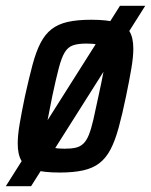

<svg xmlns="http://www.w3.org/2000/svg" viewBox="-44 -586 520 661"><path d="M-24 55 369 -566H456L63 55ZM162 8Q108 8 76 -1Q44 -10 30.5 -31.5Q17 -53 17 -92Q17 -121 24 -161.5Q31 -202 42 -255Q56 -318 68 -363Q80 -408 95.5 -438Q111 -468 133.5 -485.5Q156 -503 189 -510.5Q222 -518 270 -518Q324 -518 356 -509Q388 -500 401.5 -478.5Q415 -457 415 -418Q415 -390 408 -349Q401 -308 390 -255Q377 -192 364.5 -146.5Q352 -101 336.5 -71.5Q321 -42 298.5 -24.5Q276 -7 242.5 0.5Q209 8 162 8ZM178 -74Q201 -74 216.5 -77.5Q232 -81 243 -91.5Q254 -102 262 -122Q270 -142 277.5 -174.5Q285 -207 295 -255Q306 -305 312 -337.5Q318 -370 318 -390Q318 -410 311.5 -419.5Q305 -429 291.5 -432.5Q278 -436 254 -436Q225 -436 207.5 -430Q190 -424 179 -406Q168 -388 158.5 -352Q149 -316 136 -255Q126 -206 120 -173.5Q114 -141 114 -120Q114 -101 120 -91Q126 -81 140.5 -77.5Q155 -74 178 -74Z"/></svg>

Font: Saira Condensed Medium
Style: Italic
Weight: 500
Width: 3
Italic angle: -12°
Designer: Hector Gatti with collaboration of the Omnibus-Type team
Foundry: Omnibus-Type
Version: Version 1.101